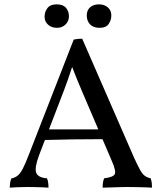

<svg xmlns="http://www.w3.org/2000/svg" viewBox="-20 -860 744 883"><path d="M358 -682 596 -136Q613 -99 624 -79Q635 -59 646.5 -51Q658 -43 673 -40Q677 -27 678 -18Q679 -9 679 3Q669 2 648 1.5Q627 1 604 0.5Q581 0 565 0Q553 0 537 0.5Q521 1 504 1.5Q487 2 473.5 2.5Q460 3 452 3Q452 -9 453.5 -20Q455 -31 459 -40Q500 -45 507.5 -58.5Q515 -72 495 -118L356 -443Q343 -474 333 -498Q323 -522 309 -559H314Q302 -521 292.5 -494.5Q283 -468 274 -444L160 -147Q138 -88 146.5 -65.5Q155 -43 196 -40Q200 -31 201.5 -20Q203 -9 203 3Q192 2 176 1.5Q160 1 142.5 0.5Q125 0 108 0Q83 0 61 1Q39 2 25 3Q25 -7 26.5 -18.5Q28 -30 32 -39Q50 -43 62 -53Q74 -63 85.5 -85.5Q97 -108 112 -147L319 -678Q329 -680 337.5 -681Q346 -682 358 -682ZM449 -265 458 -220Q391 -220 314.5 -219Q238 -218 176 -216L192 -265ZM438 -732Q409 -732 394 -748Q379 -764 379 -789Q379 -813 394.5 -826.5Q410 -840 435 -840Q460 -840 476 -826Q492 -812 492 -789Q492 -768 480 -750Q468 -732 438 -732ZM242 -732Q217 -732 201 -746.5Q185 -761 185 -783Q185 -805 198 -822.5Q211 -840 240 -840Q270 -840 283.5 -824Q297 -808 297 -785Q297 -762 281 -747Q265 -732 242 -732Z"/></svg>

Font: Vollkorn
Style: Regular
Weight: 400
Designer: Friedrich Althausen
Foundry: Friedrich Althausen
Version: Version 5.001